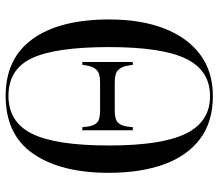

<svg xmlns="http://www.w3.org/2000/svg" viewBox="-67 -698 775 681"><g transform="rotate(-90 320.5 -357.5)"><path d="M320 10Q228 10 167.5 -36Q107 -82 77.5 -165Q48 -248 48 -359Q48 -529 115.5 -627Q183 -725 321 -725Q454 -725 523 -629Q592 -533 592 -358Q592 -245 560 -162.5Q528 -80 467.5 -35Q407 10 320 10ZM320 0Q411 0 452.5 -85Q494 -170 494 -358Q494 -547 455 -631Q416 -715 321 -715Q228 -715 186.5 -631Q145 -547 145 -358Q145 -172 187 -86Q229 0 320 0ZM199 -274V-453H210L212 -434Q215 -412 226 -401Q237 -390 269 -390H369Q400 -390 412 -401.5Q424 -413 428 -434L431 -453H441V-274H431L428 -293Q424 -315 412 -326.5Q400 -338 369 -338H269Q237 -338 226 -326.5Q215 -315 212 -293L210 -274Z"/></g></svg>

Font: Noto Serif Display Condensed
Style: Regular
Weight: 400
Width: 3
Designer: Monotype Design Team
Foundry: Monotype Imaging Inc.
Version: Version 2.009